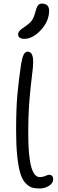

<svg xmlns="http://www.w3.org/2000/svg" viewBox="-20 -1051 325 1082"><path d="M116.2 -832Q100.1 -832 91.1 -838.6Q82 -845.2 82 -856.9Q82 -860.4 83 -863.8Q84 -867.2 85 -869.6Q85.9 -872.1 88.9 -875.2Q91.8 -878.4 93.5 -880.4Q95.2 -882.3 99.9 -886Q104.5 -889.6 107.2 -891.6Q109.9 -893.6 116.2 -897.9Q122.6 -902.3 126 -904.8Q151.9 -923.3 162.1 -939.5Q172.4 -955.6 180.2 -985.8Q186.5 -1011.7 194.8 -1021.2Q203.1 -1030.8 215.8 -1030.8Q256.8 -1030.8 256.8 -990.2Q256.8 -932.1 210.7 -882.1Q164.6 -832 116.2 -832ZM203.1 11.2Q176.8 11.2 158.4 5.1Q140.1 -1 122.3 -20.8Q104.5 -40.5 94 -75.9Q83.5 -111.3 77.1 -171.6Q70.8 -231.9 70.8 -316.9Q70.8 -435.5 77.9 -516.4Q85 -597.2 99.1 -690.9Q105.5 -729 114 -744.4Q122.6 -759.8 136.2 -759.8Q167 -759.8 167 -701.2Q167 -675.3 160.2 -624.5Q153.3 -573.7 146.2 -489.3Q139.2 -404.8 139.2 -296.9Q139.2 -53.2 203.1 -53.2Q221.2 -53.2 235.6 -59.6Q250 -65.9 255.9 -65.9Q279.8 -65.9 279.8 -40Q279.8 -19 256.1 -3.9Q232.4 11.2 203.1 11.2Z"/></svg>

Font: Shantell Sans Normal
Style: Regular
Weight: 300
Designer: Stephen Nixon, Anya Danilova, Shantell Martin
Foundry: Arrow Type
Version: Version 1.006;[559af2be0]